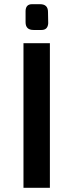

<svg xmlns="http://www.w3.org/2000/svg" viewBox="-20 -896 319 916"><path d="M171 -876Q209 -876 209 -839L210 -785Q208 -753 178 -753H140Q102 -753 102 -790V-844Q103 -876 133 -876ZM92 0V-690H218V0Z"/></svg>

Font: Taylor Sans Upright Semi Bold
Style: Regular
Weight: 600
Italic angle: -8°
Designer: Natanael Gama
Version: Version 1.001 September 8, 2015